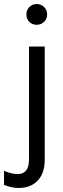

<svg xmlns="http://www.w3.org/2000/svg" viewBox="-66 -738 314 953"><path d="M-46 180V110Q-8 126 22 126Q78 126 78 53V-507H156V55Q156 121 121.5 158Q87 195 26 195Q-7 195 -46 180ZM79.5 -629.5Q65 -644 65 -666Q65 -688 79.5 -703Q94 -718 116 -718Q138 -718 153 -703Q168 -688 168 -666Q168 -644 153 -629.5Q138 -615 116 -615Q94 -615 79.5 -629.5Z"/></svg>

Font: Hind
Style: Regular
Weight: 400
Designer: Manushi Parikh, Satya Rajpurohit
Foundry: Indian Type Foundry
Version: Version 2.000;PS 1.0;hotconv 1.0.79;makeotf.lib2.5.61930